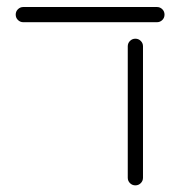

<svg xmlns="http://www.w3.org/2000/svg" viewBox="-20 -539 538 561"><path d="M25.9 -496.3Q25.9 -505.6 32.4 -512Q38.9 -518.5 48.1 -518.5H438.5Q447.8 -518.5 454.3 -512Q460.7 -505.6 460.7 -496.3Q460.7 -487 454.3 -480.6Q447.8 -474.1 438.5 -474.1H48.1Q38.9 -474.1 32.4 -480.6Q25.9 -487 25.9 -496.3ZM353.3 -19.6V-403.7Q353.3 -413 359.8 -419.4Q366.3 -425.9 375.6 -425.9Q384.8 -425.9 391.3 -419.4Q397.8 -413 397.8 -403.7V-19.6Q397.8 -10.4 391.3 -3.9Q384.8 2.6 375.6 2.6Q366.3 2.6 359.8 -3.9Q353.3 -10.4 353.3 -19.6Z"/></svg>

Font: 26F Galaxy Hebrew
Style: Regular
Weight: 400
Designer: C₂₉H₂₅N₃O₅
Version: Version 1.000